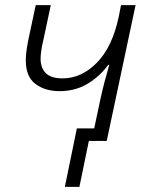

<svg xmlns="http://www.w3.org/2000/svg" viewBox="-20 -552 587 752"><path d="M234 180 281 -49H349L371 -153Q380 -196 390 -233.5Q400 -271 408 -298H404Q371 -253 323 -224Q275 -195 213 -195Q156 -195 118.5 -223.5Q81 -252 81 -316Q81 -336 84.5 -359Q88 -382 92 -401L120 -532H179L150 -396Q144 -371 141.5 -353Q139 -335 139 -322Q139 -286 159.5 -265.5Q180 -245 225 -245Q299 -245 359.5 -306.5Q420 -368 445 -486L454 -532H511L398 0H328L291 180Z"/></svg>

Font: Noto Sans Light
Style: Italic
Weight: 300
Italic angle: -12°
Designer: Monotype Design Team
Foundry: Monotype Imaging Inc.
Version: Version 2.013; ttfautohint (v1.8.4.7-5d5b)